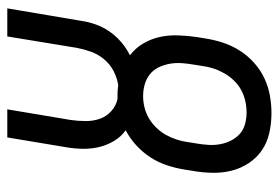

<svg xmlns="http://www.w3.org/2000/svg" viewBox="-142 -634 783 540"><g transform="rotate(-90 250.0 -363.5)"><path d="M202 8Q174 8 147 2Q120 -4 98.5 -18.5Q77 -33 62 -55.5Q47 -78 40.5 -104Q34 -130 34.5 -158Q35 -186 40 -214L44 -239Q48 -263 56 -287Q64 -311 78 -332.5Q92 -354 111.5 -372Q131 -390 154 -402Q136 -415 124.5 -434Q113 -453 107.5 -474.5Q102 -496 102 -519.5Q102 -543 106 -567L134 -735H213L183 -556Q180 -535 180 -514Q180 -493 186.5 -474.5Q193 -456 208 -442.5Q223 -429 242 -425Q245 -425 248 -425Q251 -425 254 -425Q261 -425 267.5 -424.5Q274 -424 281 -423Q301 -426 320.5 -436Q340 -446 354 -463Q368 -480 375 -499.5Q382 -519 386 -540L418 -735H497L462 -528Q459 -507 452 -487Q445 -467 432.5 -448.5Q420 -430 402.5 -415Q385 -400 365 -390Q385 -375 398 -353Q411 -331 416.5 -306Q422 -281 421 -254Q420 -227 416 -200L412 -176Q408 -151 400 -127Q392 -103 378 -81Q364 -59 344 -41Q324 -23 300.5 -12Q277 -1 252 3.5Q227 8 202 8ZM204 -62Q220 -62 236 -65.5Q252 -69 267 -77Q282 -85 294 -97.5Q306 -110 314.5 -125Q323 -140 328 -155.5Q333 -171 335 -187L339 -212Q342 -229 343 -246Q344 -263 341 -279Q338 -295 331 -309.5Q324 -324 311.5 -334Q299 -344 283 -348.5Q267 -353 250 -353Q234 -353 218 -349Q202 -345 187.5 -336.5Q173 -328 161 -315.5Q149 -303 141 -288.5Q133 -274 128 -258.5Q123 -243 121 -228L117 -203Q114 -186 113 -169Q112 -152 115 -136Q118 -120 125 -106Q132 -92 143.5 -81.5Q155 -71 171 -66.5Q187 -62 204 -62Z"/></g></svg>

Font: Iosevka Gothic
Style: Italic
Weight: 400
Italic angle: -9°
Monospace: yes
Designer: Belleve Invis
Foundry: Belleve Invis
Version: Version 15.5.1; ttfautohint (v1.8.4)